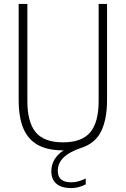

<svg xmlns="http://www.w3.org/2000/svg" viewBox="-20 -760 644 982"><path d="M527.5 -740V-249.5Q527.5 -150.5 497.5 -88.8Q467.5 -27 395 -3.5Q275.5 36 275.5 113.5Q275.5 143.5 292.8 158Q310 172.5 345 172.5Q361.5 172.5 379 168Q396.5 163.5 418.5 153V183Q382 202 344.5 202Q295 202 268.8 180Q242.5 158 242.5 116Q242.5 51 305 9H302.5Q223 9 173 -19Q123 -47 99.2 -103.8Q75.5 -160.5 75.5 -249.5V-740H120V-243.5Q120 -134.5 163 -83.2Q206 -32 302.5 -32Q398.5 -32 441.5 -83.2Q484.5 -134.5 484.5 -243.5V-740Z"/></svg>

Font: Encode Sans Condensed ExLight
Style: Regular
Weight: 275
Width: 3
Designer: Multiple Designers
Foundry: Impallari Type
Version: Version 2.000